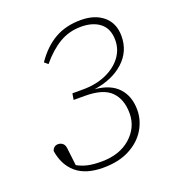

<svg xmlns="http://www.w3.org/2000/svg" viewBox="-100 -571 598 663"><g transform="rotate(-20 199.0 -240.0)"><path d="M169 13Q105 13 70 -17Q35 -47 27 -100Q33 -117 49 -117Q59 -117 66.5 -110.5Q74 -104 75 -87L82 -28Q100 -18 120.5 -13.5Q141 -9 170 -9Q237 -9 277.5 -45Q318 -81 318 -133Q318 -184 289.5 -213Q261 -242 194 -242H152L156 -265H195Q243 -265 280 -281.5Q317 -298 337.5 -325.5Q358 -353 358 -387Q358 -429 332 -450Q306 -471 262 -471Q218 -471 182 -449.5Q146 -428 113 -388L100 -399Q132 -446 173 -469.5Q214 -493 269 -493Q321 -493 352 -466.5Q383 -440 383 -393Q383 -337 342 -299.5Q301 -262 233 -252Q290 -247 318.5 -216Q347 -185 347 -135Q347 -97 326.5 -63Q306 -29 266 -8Q226 13 169 13Z"/></g></svg>

Font: Source Serif 4 SmText ExtraLight
Style: Italic
Weight: 200
Italic angle: -12°
Designer: Frank Grießhammer
Foundry: Adobe
Version: Version 4.005;hotconv 1.1.0;makeotfexe 2.6.0